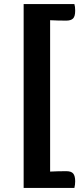

<svg xmlns="http://www.w3.org/2000/svg" viewBox="-20 -740 418 950"><path d="M228 -640V109Q266 107 308 107Q333 107 342.5 119Q352 131 352 157Q352 174 348 190H97V-720H348Q352 -708 352 -687Q352 -659 341.5 -648.5Q331 -638 308 -638Q265 -638 228 -640Z"/></svg>

Font: Overlock Black
Style: Regular
Weight: 900
Designer: Dario Muhafara
Foundry: Dario Manuel Muhafara
Version: Version 1.002